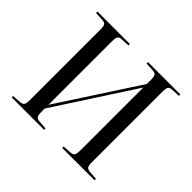

<svg xmlns="http://www.w3.org/2000/svg" viewBox="-166 -942 1155 1155"><g transform="rotate(45 411.5 -365.0)"><path d="M59 0V-12L117 -16Q136 -18 142 -28.5Q148 -39 148 -67V-668Q148 -694 141.5 -704Q135 -714 115 -715L59 -718V-730H335V-718L277 -715Q259 -714 253 -702.5Q247 -691 247 -664V-125L577 -632V-668Q577 -694 570.5 -704Q564 -714 544 -715L489 -718V-730H764V-718L707 -715Q688 -714 682 -703Q676 -692 676 -664V-63Q676 -38 682.5 -28Q689 -18 709 -16L764 -12V0H489V-12L546 -16Q565 -18 571 -28.5Q577 -39 577 -67V-602L247 -93V-63Q247 -38 253.5 -28Q260 -18 279 -16L335 -12V0Z"/></g></svg>

Font: Display Regular
Style: Regular
Weight: 400
Designer: Latin by Veronika Burian and Jose Scaglione. Greek by Irene Vlachou. Cyrillic by Vera Evstafieva.
Foundry: TypeTogether
Version: Version 3.002